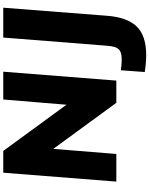

<svg xmlns="http://www.w3.org/2000/svg" viewBox="114 -866 940 1209"><g transform="rotate(-90 584.5 -262.0)"><path d="M737 -712 681 0H541L251 -397L219 0H45L101 -712H238L529 -314L562 -712ZM746 29Q793 34 815 34Q860 34 878 15.5Q896 -3 900 -53L952 -712H1140L1089 -56Q1079 69 1021.5 128.5Q964 188 841 188Q793 188 735 179Z"/></g></svg>

Font: Muli Black
Style: Italic
Weight: 900
Italic angle: -4.541°
Designer: Vernon Adams
Foundry: Vernon Adams
Version: Version 2.001